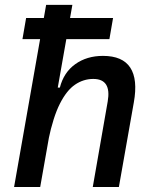

<svg xmlns="http://www.w3.org/2000/svg" viewBox="-20 -752 626 772"><path d="M353 0 413.1 -344.2Q420.9 -389.2 406.5 -411.9Q392.1 -434.6 355 -434.6Q315.4 -434.6 281.7 -411.6Q248 -388.7 220.9 -335.2Q193.8 -281.7 174.8 -190.4L199.2 -399.9H220.7Q236.3 -460.9 282.7 -494.1Q329.1 -527.3 394 -527.3Q472.7 -527.3 503.7 -480.2Q534.7 -433.1 518.1 -340.3L458 0ZM36.6 0 165.5 -732.4H271L141.6 0ZM70.3 -594.7 85 -679.7H434.6L419.9 -594.7Z"/></svg>

Font: Cascadia Code PL
Style: Italic
Weight: 400
Italic angle: -10°
Monospace: yes
Designer: Aaron Bell
Foundry: Saja Typeworks
Version: Version 2404.023